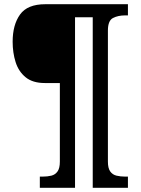

<svg xmlns="http://www.w3.org/2000/svg" viewBox="-20 -780 667 911"><path d="M169 111V58H182Q205 58 223.5 53.5Q242 49 253 33.5Q264 18 264 -13V-386H193Q135 -386 101.5 -413.5Q68 -441 54 -485.5Q40 -530 40 -582Q40 -662 75 -711Q110 -760 195 -760H587V-707H574Q540 -707 516 -694.5Q492 -682 492 -635V-13Q492 18 503 33.5Q514 49 533 53.5Q552 58 574 58H587V111H420V-698H336V111Z"/></svg>

Font: Noto Serif NP Hmong
Style: Regular
Weight: 400
Designer: Dalton Maag Ltd
Foundry: Dalton Maag Ltd
Version: Version 1.001